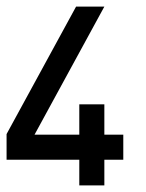

<svg xmlns="http://www.w3.org/2000/svg" viewBox="-20 -564 444 584"><path d="M211.4 -543.9H297.4L85 -154.3H221.2V-246.6H297.4V-154.3H355V-78.1H297.4V0H221.2V-78.1H0V-156.2Z"/></svg>

Font: Gasq
Style: Regular
Weight: 400
Designer: Husham Jawad
Version: Version 1.00;December 29, 2020;FontCreator 13.0.0.2683 32-bi